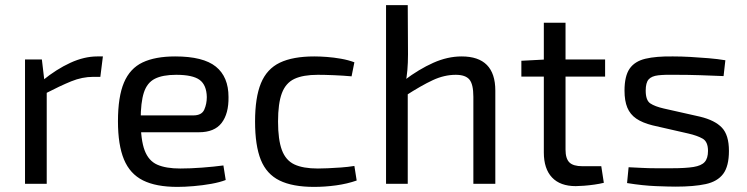

<svg xmlns="http://www.w3.org/2000/svg" viewBox="-20 -720 2924 752"><path d="M144 -487 155 -394 163 -379V0H78V-487ZM383 -499 373 -419H345Q302 -419 259 -401.5Q216 -384 154 -352L147 -405Q201 -449 255.5 -474Q310 -499 361 -499Z M666 -499Q776 -499 825.5 -459Q875 -419 875 -340Q876 -275 848 -238.5Q820 -202 759 -202H475V-268H737Q770 -268 780 -290.5Q790 -313 790 -340Q789 -387 762 -407Q735 -427 670 -427Q617 -427 586.5 -411.5Q556 -396 543.5 -357.5Q531 -319 531 -250Q531 -172 546.5 -131Q562 -90 596 -75Q630 -60 686 -60Q725 -60 771.5 -63.5Q818 -67 855 -72L864 -15Q841 -6 807.5 0Q774 6 738.5 9Q703 12 675 12Q591 12 540 -13.5Q489 -39 465.5 -95.5Q442 -152 442 -245Q442 -341 465.5 -396.5Q489 -452 538.5 -475.5Q588 -499 666 -499Z M1211 -499Q1233 -499 1260 -497Q1287 -495 1315.5 -490Q1344 -485 1368 -476L1357 -421Q1324 -424 1287.5 -425.5Q1251 -427 1225 -427Q1167 -427 1133 -411Q1099 -395 1084 -355Q1069 -315 1069 -244Q1069 -173 1084 -132.5Q1099 -92 1133 -76Q1167 -60 1225 -60Q1240 -60 1264 -61Q1288 -62 1315.5 -64Q1343 -66 1368 -70L1377 -13Q1340 0 1296.5 6Q1253 12 1210 12Q1126 12 1075 -13Q1024 -38 1001.5 -94Q979 -150 979 -244Q979 -338 1002 -394Q1025 -450 1076 -474.5Q1127 -499 1211 -499Z M1788 -499Q1920 -499 1920 -365V0H1834V-341Q1834 -390 1818.5 -408.5Q1803 -427 1765 -427Q1720 -427 1675 -406Q1630 -385 1568 -345L1564 -406Q1621 -449 1677 -474Q1733 -499 1788 -499ZM1577 -700 1578 -507Q1578 -474 1575.5 -445Q1573 -416 1568 -394L1577 -379V0H1492V-700Z M2195 -631V-134Q2195 -99 2210 -84Q2225 -69 2261 -69H2335L2345 -4Q2329 0 2308 3Q2287 6 2267 7.5Q2247 9 2235 9Q2174 9 2142 -25Q2110 -59 2110 -123V-631ZM2350 -487V-420H2022V-482L2118 -487Z M2616 -499Q2648 -499 2684 -497Q2720 -495 2755.5 -492Q2791 -489 2821 -484L2814 -422Q2768 -424 2721.5 -425.5Q2675 -427 2629 -427Q2584 -428 2558 -425Q2532 -422 2520.5 -409Q2509 -396 2509 -365Q2509 -327 2527 -315Q2545 -303 2580 -295L2722 -263Q2780 -249 2807.5 -220Q2835 -191 2835 -129Q2835 -69 2812.5 -39Q2790 -9 2744 1Q2698 11 2627 11Q2601 11 2549.5 9Q2498 7 2436 -3L2442 -65Q2466 -64 2493 -62.5Q2520 -61 2549.5 -61Q2579 -61 2610 -61Q2665 -61 2696 -66Q2727 -71 2740 -85.5Q2753 -100 2753 -129Q2753 -165 2732 -177Q2711 -189 2676 -197L2536 -229Q2496 -239 2472 -255.5Q2448 -272 2437 -298.5Q2426 -325 2426 -365Q2426 -422 2446 -451Q2466 -480 2508 -490Q2550 -500 2616 -499Z"/></svg>

Font: Exo 2
Style: Regular
Weight: 400
Designer: Natanael Gama
Foundry: Natanael Gama
Version: Version 2.010